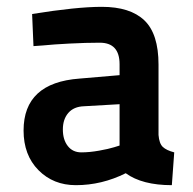

<svg xmlns="http://www.w3.org/2000/svg" viewBox="-20 -531 566 562"><path d="M444 -342V-136Q446 -111 456.5 -101Q467 -91 490 -85L483 11Q396 11 348 -24Q278 11 202 11Q136 11 92.5 -33Q49 -77 49 -149Q49 -289 213 -301L330 -311V-343Q330 -406 272 -406Q232 -406 183.5 -403.5Q135 -401 106 -398L78 -396L74 -490Q204 -511 278 -511Q361 -511 402.5 -471.5Q444 -432 444 -342ZM330 -226 226 -220Q196 -219 180 -200.5Q164 -182 164 -152Q164 -122 178.5 -103.5Q193 -85 218 -85Q242 -85 270 -90Q298 -95 314 -100L330 -105Z"/></svg>

Font: TypoPRO Titillium Maps
Style: 800 wt
Weight: 800
Designer: Campivisivi
Foundry: Accademia di Belle Arti di Urbino and students of MA course of Visual design
Version: Version 001.001